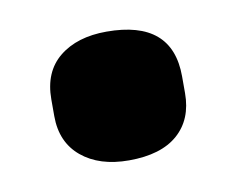

<svg xmlns="http://www.w3.org/2000/svg" viewBox="-38 -558 346 282"><g transform="rotate(-10 135.0 -417.0)"><path d="M135 -321Q91 -321 64.5 -343Q38 -365 38 -404V-429Q38 -470 64.5 -491.5Q91 -513 135 -513Q233 -513 233 -429V-404Q233 -365 208 -343Q183 -321 135 -321Z"/></g></svg>

Font: Sofia Sans Condensed Black
Style: Regular
Weight: 900
Designer: Botio Nikoltchev, Ani Petrova
Foundry: lettersoup
Version: Version 4.101